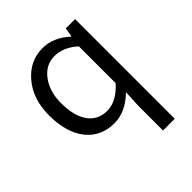

<svg xmlns="http://www.w3.org/2000/svg" viewBox="-211 -674 1027 1027"><g transform="rotate(-45 302.5 -160.0)"><path d="M425.8 223.6V35.2L430.7 -61.5Q354.5 12.7 270.5 12.7Q169.9 12.7 111.3 -59.6Q51.8 -133.8 51.8 -264.6Q51.8 -389.6 121.1 -468.8Q186.5 -543.9 281.2 -543.9Q362.3 -543.9 432.6 -479.5H435.5L444.3 -530.3H514.6V-153.3V223.6ZM290 -61.5Q360.4 -61.5 425.8 -134.8V-273.4V-413.1Q363.3 -468.8 296.9 -468.8Q231.4 -468.8 188.5 -413.1Q143.6 -355.5 143.6 -265.6Q143.6 -168.9 181.6 -115.2Q219.7 -61.5 290 -61.5Z"/></g></svg>

Font: Bpmf GenSeki Gothic R
Style: R
Weight: 400
Foundry: But Ko
Version: Version 1.320